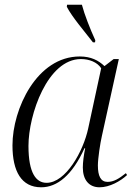

<svg xmlns="http://www.w3.org/2000/svg" viewBox="-20 -786 576 816"><path d="M375 -606H384L385 -615C363 -663 339 -724 328 -766H265L264 -757C287 -713 337 -655 375 -606ZM155 10C223 10 287 -41 339 -156H342C336 -126 332 -97 332 -74C332 -22 358 10 403 10C446 10 492 -16 520 -42L515 -50C485 -26 463 -13 437 -13C408 -13 396 -38 396 -83C396 -112 406 -178 413 -208L485 -535H463L424 -505C399 -529 367 -546 319 -546C137 -546 33 -324 33 -168C33 -58 71 10 155 10ZM178 -9C134 -9 101 -49 101 -166C101 -299 182 -535 324 -535C359 -535 393 -522 410 -496L355 -241C334 -142 259 -9 178 -9Z"/></svg>

Font: Noto Serif Display Light
Style: Italic
Weight: 300
Italic angle: -12°
Designer: Monotype Design Team
Foundry: Monotype Imaging Inc.
Version: Version 2.009